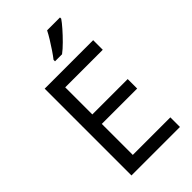

<svg xmlns="http://www.w3.org/2000/svg" viewBox="-281 -1124 1117 1117"><g transform="rotate(-45 278.0 -565.0)"><path d="M496 -93H97V-807H496V-728H187V-505H478V-427H187V-172H496ZM453 -1027Q441 -1009 416 -980.5Q391 -952 362.5 -923.5Q334 -895 310 -877H252V-889Q267 -908 284.5 -934Q302 -960 319 -987.5Q336 -1015 347 -1037H453Z"/></g></svg>

Font: Noto Sans Kannada UI
Style: Regular
Weight: 400
Designer: Jelle Bosma - Monotype Design Team
Foundry: Monotype Imaging Inc.
Version: Version 2.005; ttfautohint (v1.8.4.7-5d5b)